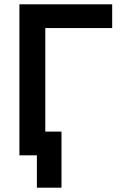

<svg xmlns="http://www.w3.org/2000/svg" viewBox="-20 -720 555 890"><path d="M70 -700H500V-590H190V-110H265V150H151V0H70Z"/></svg>

Font: PT Root UI Bold
Style: Regular
Weight: 700
Designer: Vitaly Kuzmin
Foundry: ParaType Ltd.
Version: Version 2.000G